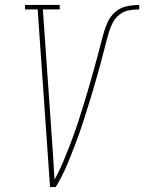

<svg xmlns="http://www.w3.org/2000/svg" viewBox="-20 -755 582 775"><path d="M182 0 132 -717H81V-735H221V-717H153L186 -245Q190 -191 193.5 -137.5Q197 -84 200 -30Q213 -53 224 -77Q235 -101 244.5 -125Q254 -149 263.5 -173Q273 -197 281.5 -221.5Q290 -246 298 -270.5Q306 -295 313.5 -319.5Q321 -344 328.5 -368.5Q336 -393 343 -418Q350 -443 357 -467.5Q364 -492 370.5 -516.5Q377 -541 383.5 -565.5Q390 -590 396.5 -615Q403 -640 414 -664.5Q425 -689 445 -706.5Q465 -724 491 -729.5Q517 -735 542 -735V-717Q522 -717 501.5 -713.5Q481 -710 463.5 -697Q446 -684 436 -665Q426 -646 420 -626.5Q414 -607 409 -587.5Q404 -568 399 -548Q387 -501 374 -455Q361 -409 347 -362.5Q333 -316 318 -270Q303 -224 286 -178.5Q269 -133 250 -88Q231 -43 205 0Z"/></svg>

Font: Iosevka Slab Thin Oblique
Style: Regular
Weight: 100
Italic angle: -9°
Monospace: yes
Designer: Belleve Invis
Foundry: Belleve Invis
Version: Version 11.1.0; ttfautohint (v1.8.3)